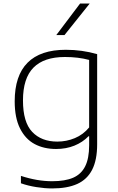

<svg xmlns="http://www.w3.org/2000/svg" viewBox="-20 -828 662 1078"><path d="M97.5 201V159.5Q189 189.5 272.5 189.5Q345.5 189.5 390.8 169.8Q436 150 458.2 105.8Q480.5 61.5 480.5 -12.5V-63H477Q444 -29 397.5 -10.2Q351 8.5 295 8.5Q226.5 8.5 174.5 -19.2Q122.5 -47 92.5 -106.8Q62.5 -166.5 62.5 -259Q62.5 -403.5 134.8 -476Q207 -548.5 349.5 -548.5Q441 -548.5 525.5 -524V-18Q525.5 70 497.5 124.8Q469.5 179.5 413.8 204.8Q358 230 272.5 230Q232 230 184.2 222.5Q136.5 215 97.5 201ZM480.5 -112.5V-491.5Q419.5 -508 344.5 -508Q226.5 -508 167.8 -448.2Q109 -388.5 109 -264Q109 -142 160.8 -87.5Q212.5 -33 302 -33Q353.5 -33 400.2 -52.5Q447 -72 480.5 -112.5ZM296 -631 429.5 -808H483.5L342 -631Z"/></svg>

Font: Encode Sans Expanded ExtraLight
Style: Regular
Weight: 275
Width: 7
Designer: Multiple Designers
Foundry: Impallari Type
Version: Version 2.000